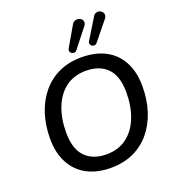

<svg xmlns="http://www.w3.org/2000/svg" viewBox="-166 -1079 1108 1217"><g transform="rotate(-20 387.5 -470.5)"><path d="M374 9Q283 9 215.5 -26Q148 -61 110.5 -130Q73 -199 73 -296Q73 -386 97.5 -462Q122 -538 169 -595Q216 -652 283 -683Q350 -714 436 -714Q528 -714 595.5 -679Q663 -644 700 -575.5Q737 -507 737 -410Q737 -319 712.5 -243Q688 -167 641 -110Q594 -53 527 -22Q460 9 374 9ZM376 -81Q458 -81 514 -123.5Q570 -166 599 -240Q628 -314 628 -408Q628 -518 576.5 -571Q525 -624 433 -624Q352 -624 296 -582Q240 -540 211 -466Q182 -392 182 -298Q182 -187 234 -134Q286 -81 376 -81ZM423 -769Q415 -758 405 -757Q395 -756 387 -761Q379 -766 376.5 -775.5Q374 -785 380 -795L456 -926Q464 -941 476.5 -946Q489 -951 501.5 -948.5Q514 -946 522 -937.5Q530 -929 530.5 -917.5Q531 -906 520 -892ZM559 -768Q551 -758 541 -757Q531 -756 523.5 -761Q516 -766 513.5 -775.5Q511 -785 518 -796L599 -928Q607 -943 619.5 -947.5Q632 -952 643 -948.5Q654 -945 661.5 -936Q669 -927 669 -915Q669 -903 658 -890Z"/></g></svg>

Font: Nunito ExtraLight SemiBold
Style: Italic
Weight: 600
Italic angle: -9°
Version: Version 3.602